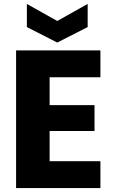

<svg xmlns="http://www.w3.org/2000/svg" viewBox="-20 -959 581 979"><path d="M233 -565V-423H462V-291H233V-137H492V0H62V-702H492V-565ZM427 -821 272 -742 117 -821V-939L272 -852L427 -939Z"/></svg>

Font: Fz Poppins
Style: Bold
Weight: 700
Designer: Ninad Kale (Devanagari), Jonny Pinhorn (Latin)
Foundry: Indian Type Foundry
Version: Vit hóa bi Vntype.Com & FontZin.Com